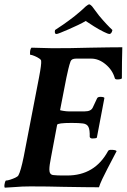

<svg xmlns="http://www.w3.org/2000/svg" viewBox="-33 -868 588 892"><path d="M-10.7 3.9Q-12.7 2 -12.7 -4.9Q-12.7 -9.8 -10.3 -19.5Q-7.8 -29.3 -4.9 -29.3Q2 -29.3 14.2 -33.2Q26.4 -37.1 38.1 -42.5Q49.8 -47.9 52.7 -53.7Q63.5 -73.2 77.1 -139.6L148.4 -508.8Q160.2 -570.3 158.2 -585Q158.2 -590.8 147.9 -597.2Q137.7 -603.5 126 -608.4Q114.3 -613.3 108.4 -613.3Q106.4 -613.3 106.4 -620.1Q106.4 -639.6 113.3 -646.5Q167 -644.5 209.5 -644Q252 -643.6 294.4 -644.5Q336.9 -645.5 387.7 -646.5Q435.5 -647.5 472.2 -647.9Q508.8 -648.4 535.2 -648.4Q535.2 -638.7 534.7 -623Q534.2 -607.4 533.7 -579.6Q533.2 -551.8 533.2 -503.9Q528.3 -499 511.7 -499Q501 -499 500 -505.9Q489.3 -543 457.5 -569.3Q425.8 -595.7 390.6 -595.7H356.4Q340.8 -595.7 320.3 -595.7Q299.8 -595.7 294.9 -583Q289.1 -567.4 284.7 -548.3Q280.3 -529.3 275.4 -506.8L246.1 -356.4Q246.1 -355.5 260.7 -353Q275.4 -350.6 284.2 -350.6H361.3Q389.6 -350.6 397.9 -368.2Q406.2 -385.7 418 -411.1Q420.9 -418 433.6 -418Q449.2 -418 452.1 -413.1L417 -228.5Q413.1 -224.6 396.5 -224.6Q385.7 -224.6 383.8 -232.4Q384.8 -264.6 377.9 -278.3Q371.1 -292 352.5 -294.4Q334 -296.9 299.8 -296.9Q234.4 -296.9 232.4 -288.1L204.1 -137.7Q200.2 -118.2 198.2 -104Q196.3 -89.8 196.3 -80.1Q196.3 -56.6 214.4 -54.7Q232.4 -52.7 255.9 -52.7H279.3Q407.2 -52.7 468.8 -166Q471.7 -171.9 482.4 -171.9Q504.9 -171.9 508.8 -166Q502 -153.3 490.7 -131.3Q479.5 -109.4 466.3 -84.5Q453.1 -59.6 442.4 -36.6Q431.6 -13.7 426.8 2Q401.4 2 359.4 1.5Q317.4 1 259.8 0Q227.5 -1 187.5 -1.5Q147.5 -2 108.4 -2Q69.3 -2 36.1 1Q0 3.9 -10.7 3.9ZM229.5 -710Q218.8 -710 222.7 -728.5Q238.3 -738.3 260.7 -753.9Q283.2 -769.5 312.5 -792Q329.1 -805.7 342.8 -817.4Q356.4 -829.1 366.2 -838.9Q377 -847.7 381.8 -847.7Q385.7 -847.7 394.5 -838.9L426.8 -795.9Q446.3 -772.5 461.9 -755.9Q477.5 -739.3 489.3 -728.5Q485.4 -710 474.6 -710Q469.7 -710 448.7 -720.2Q427.7 -730.5 404.3 -745.1Q380.9 -759.8 365.2 -770.5Q350.6 -761.7 329.1 -751.5Q307.6 -741.2 286.1 -731.9Q264.6 -722.7 249 -716.3Q233.4 -710 229.5 -710Z"/></svg>

Font: Crimson Text
Style: Bold Italic
Weight: 700
Italic angle: -11°
Designer: Sebastian Kosch
Foundry: Sebastian Kosch
Version: Version 1.100; ttfautohint (v1.8.4)